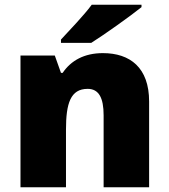

<svg xmlns="http://www.w3.org/2000/svg" viewBox="-20 -786 710 806"><path d="M574 -756V-766H365C332 -721 270 -657 236 -620V-606H363C417 -640 527 -718 574 -756ZM412 -563C334 -563 278 -532 243 -480H236L210 -553H66V0H257V-242C257 -352 276 -413 348 -413C395 -413 415 -375 415 -302V0H606V-360C606 -502 526 -563 412 -563Z"/></svg>

Font: Noto Sans Canadian Aboriginal Black
Style: Regular
Weight: 900
Designer: Monotype Design Team, Typotheque's Kevin King
Foundry: Monotype Imaging Inc.
Version: Version 2.004